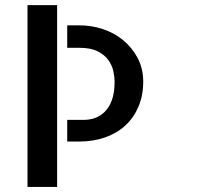

<svg xmlns="http://www.w3.org/2000/svg" viewBox="-20 -740 872 760"><path d="M88.9 -719.7H206.1V0H88.9ZM295.9 -639.6Q341.8 -639.6 386.7 -625Q431.6 -610.4 467.3 -581.1Q502.9 -551.8 524.9 -510.3Q546.9 -468.8 546.9 -417Q546.9 -362.3 528.3 -318.4Q509.8 -274.4 476.6 -243.7Q443.4 -212.9 396.5 -196.3Q349.6 -179.7 293 -179.7H246.1V-265.6H313.5Q335 -265.6 356 -272.9Q377 -280.3 394.5 -297.4Q412.1 -314.5 422.9 -343.8Q433.6 -373 433.6 -417Q433.6 -434.6 428.7 -458Q423.8 -481.4 408.7 -502.4Q393.6 -523.4 366.2 -537.1Q338.9 -550.8 293.9 -550.8H246.1V-639.6Z"/></svg>

Font: Allerta
Style: Stencil
Weight: 400
Designer: Matt McInerney
Foundry: Matt McInerney
Version: Version 1.0